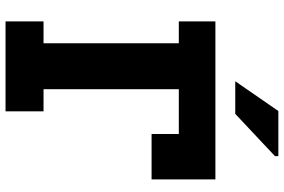

<svg xmlns="http://www.w3.org/2000/svg" viewBox="-182 -820 1002 677"><g transform="rotate(90 318.5 -481.0)"><path d="M530 -950 381 -810H266L371 -962H530ZM55 -740H612V-515H452V-611H294V-134H372V0H55V-134H132V-611H55Z"/></g></svg>

Font: Arvo
Style: Bold
Weight: 700
Designer: Anton Koovit (Cyrillic Expansion: Cyreal)
Foundry: Anton Koovit, Yassin Baggar
Version: Version 3.000